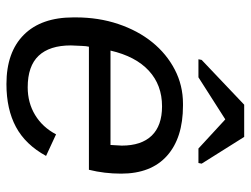

<svg xmlns="http://www.w3.org/2000/svg" viewBox="-111 -657 778 596"><g transform="rotate(90 278.0 -359.0)"><path d="M125 -246Q123 -238 122.5 -224Q122 -210 121 -190Q121 -124 153 -90Q185 -56 251 -56Q299 -56 337 -79Q375 -102 397 -144L464 -113Q429 -49 374 -19.5Q319 10 241 10Q142 10 88 -44Q34 -98 34 -198V-205Q34 -276 54.5 -337Q75 -398 111 -442.5Q147 -487 196 -512.5Q245 -538 302 -538H308Q408 -538 463.5 -488.5Q519 -439 519 -346Q519 -294 507 -246ZM430 -313 432 -348Q432 -409 401 -441Q370 -473 310 -473Q244 -473 199.5 -432Q155 -391 137 -313ZM488 -596 486 -586H441L351 -669H350L220 -586H164L166 -596L305 -728H405Z"/></g></svg>

Font: Libra Sans Modern
Style: Italic
Weight: 400
Italic angle: -12°
Foundry: Stefan Peev, Context Ltd
Version: Version 1.000